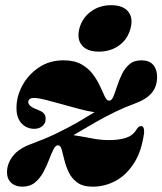

<svg xmlns="http://www.w3.org/2000/svg" viewBox="-20 -707 626 740"><path d="M535.5 -196.5Q526.5 -125.5 497 -79Q467.5 -32.5 425.8 -10Q384 12.5 337 12.5Q300 12.5 278.2 -3.2Q256.5 -19 245.2 -42.5Q234 -66 228.2 -89.8Q222.5 -113.5 218 -130Q213.5 -146.5 204.5 -147Q194.5 -148 186.5 -132.2Q178.5 -116.5 169.5 -92.5Q160.5 -68.5 147.5 -44.2Q134.5 -20 115 -3.8Q95.5 12.5 66 12.5Q39.5 12.5 23.2 -2.5Q7 -17.5 7 -43.5Q7 -76 29.8 -105.8Q52.5 -135.5 105.5 -154Q153 -171.5 194.2 -191.2Q235.5 -211 274 -232.5Q294.5 -245 312.5 -255.5Q330.5 -266 344.5 -274.5Q317 -278.5 283.5 -287.5Q250 -296.5 216.2 -306Q182.5 -315.5 154.8 -322.5Q127 -329.5 111.5 -329.5Q89 -329.5 89 -313Q89 -297 127 -283Q143.5 -277 149.8 -269Q156 -261 156 -249Q156 -232 143.5 -221.2Q131 -210.5 112.5 -210.5Q82.5 -210.5 63 -231.5Q43.5 -252.5 43.5 -291Q43.5 -335.5 66.2 -377.5Q89 -419.5 129.8 -447Q170.5 -474.5 225 -474.5Q266.5 -474.5 294 -459Q321.5 -443.5 338.5 -420.2Q355.5 -397 366 -373.8Q376.5 -350.5 384 -334.8Q391.5 -319 400.5 -319Q410.5 -319 417 -334.8Q423.5 -350.5 431 -373.8Q438.5 -397 449.5 -420.2Q460.5 -443.5 478.5 -459Q496.5 -474.5 525 -474.5Q555.5 -474.5 570.5 -457Q585.5 -439.5 585.5 -411.5Q585.5 -373 564.2 -348.2Q543 -323.5 497.5 -307Q461.5 -294 424.8 -276.2Q388 -258.5 348.5 -236Q322 -220.5 300.2 -207.8Q278.5 -195 263 -186Q291 -182 329 -174.5Q367 -167 400 -167Q436 -167 463.5 -175.2Q491 -183.5 504.5 -205.5Q510.5 -215 514.5 -218Q518.5 -221 524 -221Q536.5 -220.5 535.5 -196.5ZM361 -508Q316 -508 295.8 -532.2Q275.5 -556.5 286 -597.5Q297 -638 330.2 -662.5Q363.5 -687 408 -687Q454 -687 474 -662.5Q494 -638 483 -597.5Q472.5 -556.5 439.5 -532.2Q406.5 -508 361 -508Z"/></svg>

Font: Fraunces 72pt S000 Black
Style: Italic
Weight: 900
Italic angle: -16°
Version: Version 1.000; ttfautohint (v1.8.3)